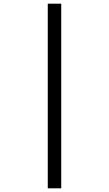

<svg xmlns="http://www.w3.org/2000/svg" viewBox="-20 -780 591 1041"><path d="M239 -760H312V241H239Z"/></svg>

Font: Noto Sans Old Hungarian
Style: Regular
Weight: 400
Designer: Monotype Design Team
Foundry: Monotype Imaging Inc.
Version: Version 2.005; ttfautohint (v1.8.4.7-5d5b)